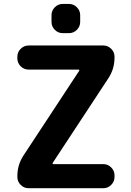

<svg xmlns="http://www.w3.org/2000/svg" viewBox="-20 -989 673 988"><path d="M302.7 -818.4Q279.3 -818.4 262.2 -835.4Q245.1 -852.5 245.1 -876V-911.1Q245.1 -934.6 262.2 -951.7Q279.3 -968.8 302.7 -968.8H335Q358.4 -968.8 375.5 -951.7Q392.6 -934.6 392.6 -911.1V-876Q392.6 -852.5 375.5 -835.4Q358.4 -818.4 335 -818.4ZM69.3 -697.3Q69.3 -720.7 86.4 -737.8Q103.5 -754.9 127 -754.9H511.7Q535.2 -754.9 552.2 -737.8Q569.3 -720.7 569.3 -697.3V-692.4Q569.3 -634.8 538.1 -586.9L251 -150.4Q250 -148.4 251 -146.5Q252 -144.5 253.9 -144.5H511.7Q535.2 -144.5 552.2 -127.4Q569.3 -110.4 569.3 -86.9V-78.1Q569.3 -54.7 552.2 -37.6Q535.2 -20.5 511.7 -20.5H127Q103.5 -20.5 86.4 -37.6Q69.3 -54.7 69.3 -78.1V-83Q69.3 -140.6 100.6 -188.5L387.7 -625Q388.7 -627 387.7 -628.9Q386.7 -630.9 384.8 -630.9H127Q103.5 -630.9 86.4 -647.9Q69.3 -665 69.3 -688.5Z"/></svg>

Font: Gen Jyuu Gothic P Bold
Style: Bold
Weight: 700
Designer: [Source Han Sans]
Ryoko NISHIZUKA  (kana & ideographs); Paul D. Hunt (Latin, Greek & Cyrillic); Wenlong ZHANG  (bopomofo
Version: Version 1.002.20150607